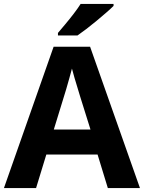

<svg xmlns="http://www.w3.org/2000/svg" viewBox="-20 -954 730 974"><path d="M527 0 475 -170H215L163 0H0L252 -717H437L690 0ZM387 -463Q382 -480 374 -506Q366 -532 358 -559Q350 -586 345 -606Q340 -586 331.5 -556.5Q323 -527 315.5 -500.5Q308 -474 304 -463L253 -297H439ZM556 -924Q542 -910 519 -890Q496 -870 469.5 -848Q443 -826 417.5 -806.5Q392 -787 373 -774H274V-787Q290 -806 311.5 -831.5Q333 -857 354 -884.5Q375 -912 389 -934H556Z"/></svg>

Font: Noto Sans Sora Sompeng
Style: Bold
Weight: 700
Designer: Monotype Design Team. David Williams.
Foundry: Monotype Imaging Inc.
Version: Version 2.101